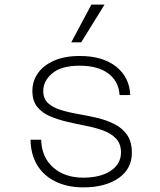

<svg xmlns="http://www.w3.org/2000/svg" viewBox="-20 -798 690 830"><path d="M340 12Q272 12 220.5 -13Q169 -38 141 -84Q113 -130 112 -194H158Q160 -118 210 -74Q260 -30 340 -30Q414 -30 458.5 -59.5Q503 -89 503 -139Q503 -176 482 -198.5Q461 -221 427 -233.5Q393 -246 352 -254Q311 -262 270.5 -271.5Q230 -281 196 -295.5Q162 -310 141 -336Q120 -362 120 -405Q120 -447 143.5 -481Q167 -515 213 -535.5Q259 -556 325 -556Q424 -556 482 -510Q540 -464 543 -387H497Q493 -447 448 -480.5Q403 -514 324 -514Q245 -514 206 -481Q167 -448 167 -405Q167 -371 188 -352Q209 -333 243 -322.5Q277 -312 318 -305Q359 -298 399.5 -288.5Q440 -279 474 -262Q508 -245 529 -215.5Q550 -186 550 -137Q550 -68 492.5 -28Q435 12 340 12ZM288 -615 375 -778H432L331 -615Z"/></svg>

Font: Azeret Mono Thin Thin
Style: Regular
Weight: 250
Version: Version 1.002